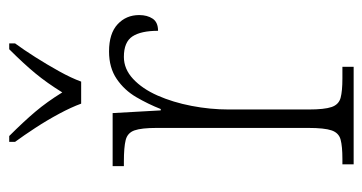

<svg xmlns="http://www.w3.org/2000/svg" viewBox="-210 -596 806 427"><g transform="rotate(-90 193.5 -383.0)"><path d="M41 0V-25H53Q81 -25 96 -29Q111 -33 116.5 -49Q122 -65 122 -101V-438Q122 -472 116.5 -487.5Q111 -503 95 -507Q79 -511 47 -511H37V-536H155L161 -429H164Q175 -457 190.5 -483.5Q206 -510 231 -527Q256 -544 292 -544Q332 -544 352.5 -525Q373 -506 373 -477Q373 -459 365 -447Q357 -435 338 -435Q338 -473 325.5 -492Q313 -511 280 -511Q253 -511 231 -490.5Q209 -470 194 -436Q179 -402 171 -360.5Q163 -319 163 -278V-100Q163 -65 168.5 -49Q174 -33 189 -29Q204 -25 232 -25H258V0ZM176 -606Q168 -628 153.5 -655Q139 -682 122 -708Q105 -734 91 -753V-766H104Q136 -734 158 -708Q180 -682 201 -648Q222 -682 243.5 -708Q265 -734 297 -766H310V-753Q296 -734 279.5 -708Q263 -682 248 -655Q233 -628 225 -606Z"/></g></svg>

Font: Noto Serif Georgian SemiCondensed ExtraLight
Style: Regular
Weight: 200
Width: 4
Designer: Monotype Design Team, Akaki Razmadze
Foundry: Google LLC
Version: Version 2.003; ttfautohint (v1.8.4.7-5d5b)